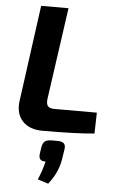

<svg xmlns="http://www.w3.org/2000/svg" viewBox="-64 -733 655 1070"><g transform="rotate(5 264.0 -198.0)"><path d="M275 -690 202 -175Q199 -149 208.5 -136.5Q218 -124 247 -124H483L480 -7Q382 3 190 3Q116 3 77 -39.5Q38 -82 49 -156L122 -690ZM249 52H278Q304 52 314.5 62.5Q325 73 321 96L313 148Q302 225 247 294L188 275Q211 220 222 172Q201 173 192.5 163.5Q184 154 186 135L192 93Q197 69 209 60.5Q221 52 249 52Z"/></g></svg>

Font: Ezarion
Style: Bold Italic
Weight: 700
Italic angle: -8°
Designer: Natanael Gama
Version: Version 1.001;PS 001.001;hotconv 1.0.70;makeotf.lib2.5.58329